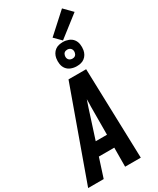

<svg xmlns="http://www.w3.org/2000/svg" viewBox="-310 -1275 1119 1358"><g transform="rotate(-30 249.0 -596.5)"><path d="M-21 0 243 -735H387L409 0H281L282 -155H156L106 0ZM283 -260 284 -490Q285 -505 285 -519.5Q285 -534 285 -549Q280 -534 275 -519.5Q270 -505 265 -490L191 -260ZM341 -786Q317 -786 295 -794.5Q273 -803 259.5 -820.5Q246 -838 242.5 -861.5Q239 -885 243 -909Q246 -926 254.5 -941Q263 -956 277 -966.5Q291 -977 307.5 -980.5Q324 -984 341 -984Q364 -984 386 -975.5Q408 -967 421.5 -949.5Q435 -932 438.5 -908.5Q442 -885 438 -861Q435 -844 426.5 -829Q418 -814 404 -803.5Q390 -793 373.5 -789.5Q357 -786 341 -786ZM341 -848Q347 -848 353 -849.5Q359 -851 364 -855Q369 -859 372 -864.5Q375 -870 376 -876Q378 -885 376.5 -893.5Q375 -902 370 -908.5Q365 -915 357 -918.5Q349 -922 341 -922Q335 -922 328.5 -920.5Q322 -919 317 -915Q312 -911 309 -905.5Q306 -900 305 -894Q303 -885 304.5 -876.5Q306 -868 311 -861.5Q316 -855 324 -851.5Q332 -848 341 -848ZM347 -993 293 -1047 454 -1193 519 -1127Z"/></g></svg>

Font: Iosevka SS04 Extrabold Oblique
Style: Regular
Weight: 800
Italic angle: -9°
Monospace: yes
Designer: Belleve Invis
Foundry: Belleve Invis
Version: Version 19.0.0; ttfautohint (v1.8.4)